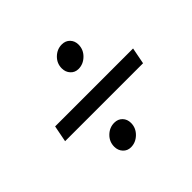

<svg xmlns="http://www.w3.org/2000/svg" viewBox="-121 -696 735 735"><g transform="rotate(-45 247.0 -328.0)"><path d="M339 -515Q339 -488 319 -468.5Q299 -449 273 -449Q254 -449 241.5 -462.5Q229 -476 229 -496Q229 -523 248.5 -542Q268 -561 294 -561Q314 -561 326.5 -548Q339 -535 339 -515ZM476 -357 463 -290H41L54 -357ZM269 -161Q269 -134 249 -114.5Q229 -95 203 -95Q184 -95 171.5 -108.5Q159 -122 159 -142Q159 -169 178.5 -188Q198 -207 224 -207Q244 -207 256.5 -194Q269 -181 269 -161Z"/></g></svg>

Font: TypoPRO Montserrat
Style: Italic
Weight: 400
Italic angle: -11.3°
Designer: Julieta Ulanovsky
Foundry: Julieta Ulanovsky
Version: Version 6.001